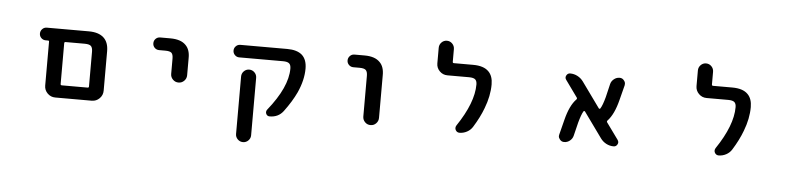

<svg xmlns="http://www.w3.org/2000/svg" viewBox="-50 -997 6100 1476"><g transform="rotate(5 3000.0 -259.5)"><path d="M385.7 -18.6Q350.6 -18.6 325.7 -43.5Q300.8 -68.4 300.8 -103.5V-442.4Q300.8 -450.2 293 -450.2H274.4Q253.9 -450.2 239.7 -464.4Q225.6 -478.5 225.6 -498.5Q225.6 -518.6 239.7 -533.2Q253.9 -547.9 274.4 -547.9H598.6Q673.8 -547.9 712.9 -512.7Q752 -477.5 752 -408.2V-103.5Q752 -68.4 727.1 -43.5Q702.1 -18.6 667 -18.6ZM627 -116.2Q636.7 -116.2 636.7 -126V-393.6Q636.7 -425.8 623.5 -438Q610.4 -450.2 575.2 -450.2H427.7Q418 -450.2 418 -440.4V-126Q418 -116.2 427.7 -116.2Z M1257.8 -277.3V-394.5Q1257.8 -427.7 1245.1 -439.5Q1232.4 -451.2 1197.3 -451.2H1149.4Q1128.9 -451.2 1114.7 -465.3Q1100.6 -479.5 1100.6 -500Q1100.6 -520.5 1114.7 -534.7Q1128.9 -548.8 1149.4 -548.8H1227.5Q1308.6 -548.8 1346.7 -509.8Q1381.8 -475.6 1380.9 -410.2V-277.3Q1380.9 -252 1362.8 -233.9Q1344.7 -215.8 1319.3 -215.8Q1293.9 -215.8 1275.9 -233.9Q1257.8 -252 1257.8 -277.3Z M1794.9 139.6V-303.7Q1794.9 -328.1 1812 -345.2Q1829.1 -362.3 1853 -362.3Q1877 -362.3 1894 -345.2Q1911.1 -328.1 1911.1 -303.7V139.6Q1911.1 163.1 1894 180.2Q1877 197.3 1853 197.3Q1829.1 197.3 1812 180.2Q1794.9 163.1 1794.9 139.6ZM2040 -17.6Q2020.5 -17.6 2012.7 -35.2Q2009.8 -42 2009.8 -48.8Q2009.8 -58.6 2016.6 -67.4Q2167 -253.9 2167 -397.5Q2167 -425.8 2153.3 -437.5Q2139.6 -449.2 2105.5 -449.2H1767.6Q1748 -449.2 1733.9 -463.4Q1719.7 -477.5 1719.7 -497.6Q1719.7 -517.6 1733.9 -531.7Q1748 -545.9 1767.6 -545.9H2129.9Q2206.1 -545.9 2245.1 -511.7Q2283.2 -476.6 2283.2 -407.2Q2283.2 -319.3 2239.3 -221.7Q2205.1 -148.4 2145.5 -68.4Q2107.4 -17.6 2040 -17.6Z M2757.8 -80.1V-393.6Q2757.8 -425.8 2744.6 -438Q2731.4 -450.2 2696.3 -450.2H2648.4Q2627.9 -450.2 2613.8 -464.4Q2599.6 -478.5 2599.6 -498.5Q2599.6 -518.6 2613.8 -533.2Q2627.9 -547.9 2648.4 -547.9H2726.6Q2806.6 -547.9 2844.7 -508.8Q2879.9 -474.6 2878.9 -408.2V-80.1Q2878.9 -54.7 2861.3 -36.6Q2843.8 -18.6 2818.4 -18.6Q2793 -18.6 2775.4 -36.6Q2757.8 -54.7 2757.8 -80.1Z M3504.9 -19.5Q3484.4 -19.5 3474.6 -38.1Q3470.7 -45.9 3470.7 -53.7Q3470.7 -63.5 3476.6 -73.2Q3602.5 -259.8 3602.5 -400.4Q3602.5 -427.7 3588.9 -439.5Q3575.2 -451.2 3541 -451.2H3374Q3338.9 -451.2 3314 -476.1Q3289.1 -501 3289.1 -536.1V-656.2Q3289.1 -680.7 3306.2 -698.2Q3323.2 -715.8 3347.7 -715.8Q3372.1 -715.8 3389.2 -698.2Q3406.2 -680.7 3406.2 -656.2V-558.6Q3406.2 -548.8 3416 -548.8H3564.5Q3646.5 -548.8 3684.6 -509.8Q3718.8 -475.6 3718.8 -411.1Q3718.8 -322.3 3681.6 -225.6Q3654.3 -152.3 3605.5 -74.2Q3589.8 -48.8 3562.5 -34.2Q3535.2 -19.5 3504.9 -19.5Z M4694.3 -18.6Q4664.1 -18.6 4637.2 -32.7Q4610.4 -46.9 4592.8 -71.3L4452.1 -266.6Q4450.2 -269.5 4446.3 -269.5Q4442.4 -269.5 4440.4 -266.6Q4424.8 -241.2 4407.2 -176.8L4381.8 -73.2Q4376 -49.8 4356.4 -34.2Q4336.9 -18.6 4312.5 -18.6Q4291 -18.6 4278.3 -36.1Q4268.6 -47.9 4268.6 -61.5Q4268.6 -67.4 4270.5 -73.2L4299.8 -188.5Q4328.1 -301.8 4377.9 -352.5Q4384.8 -359.4 4379.9 -367.2L4287.1 -496.1Q4280.3 -504.9 4280.3 -514.6Q4280.3 -521.5 4284.2 -529.3Q4293.9 -547.9 4313.5 -547.9Q4343.8 -547.9 4370.6 -533.7Q4397.5 -519.5 4415 -495.1L4555.7 -299.8Q4558.6 -296.9 4562 -296.9Q4565.4 -296.9 4567.4 -299.8Q4584 -325.2 4601.6 -390.6L4626 -493.2Q4631.8 -516.6 4651.4 -532.2Q4670.9 -547.9 4695.3 -547.9Q4716.8 -547.9 4729.5 -530.3Q4739.3 -518.6 4739.3 -504.9Q4739.3 -499 4738.3 -493.2L4709 -378.9Q4680.7 -265.6 4630.9 -212.9Q4624 -206.1 4628.9 -198.2L4720.7 -71.3Q4727.5 -61.5 4727.5 -51.8Q4727.5 -44.9 4723.6 -37.1Q4713.9 -18.6 4694.3 -18.6Z M5504.9 -19.5Q5484.4 -19.5 5474.6 -38.1Q5470.7 -45.9 5470.7 -53.7Q5470.7 -63.5 5476.6 -73.2Q5602.5 -259.8 5602.5 -400.4Q5602.5 -427.7 5588.9 -439.5Q5575.2 -451.2 5541 -451.2H5374Q5338.9 -451.2 5314 -476.1Q5289.1 -501 5289.1 -536.1V-656.2Q5289.1 -680.7 5306.2 -698.2Q5323.2 -715.8 5347.7 -715.8Q5372.1 -715.8 5389.2 -698.2Q5406.2 -680.7 5406.2 -656.2V-558.6Q5406.2 -548.8 5416 -548.8H5564.5Q5646.5 -548.8 5684.6 -509.8Q5718.8 -475.6 5718.8 -411.1Q5718.8 -322.3 5681.6 -225.6Q5654.3 -152.3 5605.5 -74.2Q5589.8 -48.8 5562.5 -34.2Q5535.2 -19.5 5504.9 -19.5Z"/></g></svg>

Font: Rounded-X Mgen+ 1mn medium
Style: Regular
Weight: 500
Designer: [Source Han Sans]
Ryoko NISHIZUKA  (kana & ideographs); Paul D. Hunt (Latin, Greek & Cyrillic); Wenlong ZHANG  (bopomofo
Version: Version 1.059.20150602